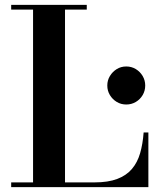

<svg xmlns="http://www.w3.org/2000/svg" viewBox="-20 -770 660 790"><path d="M26 0V-19.5H116V-730.5H26V-750H337V-730.5H247.5V-19.5H368.5Q425 -19.5 462.5 -33.8Q500 -48 522.8 -74.8Q545.5 -101.5 556.5 -139.5Q567.5 -177.5 571 -225H590.5V0ZM499.5 -340Q478 -340 460.5 -350.5Q443 -361 432.2 -378.8Q421.5 -396.5 421.5 -418Q421.5 -439.5 432.2 -457.2Q443 -475 460.5 -485.8Q478 -496.5 499.5 -496.5Q521 -496.5 538.8 -485.8Q556.5 -475 567 -457.2Q577.5 -439.5 577.5 -418Q577.5 -396.5 567 -378.8Q556.5 -361 538.8 -350.5Q521 -340 499.5 -340Z"/></svg>

Font: Bodoni Moda 11pt SemiBold
Style: Regular
Weight: 600
Designer: Owen Earl
Foundry: indestructible type
Version: Version 2.004